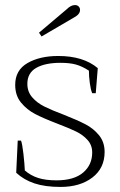

<svg xmlns="http://www.w3.org/2000/svg" viewBox="-20 -728 472 758"><path d="M134 -599 244 -692Q260 -708 276 -708Q285 -708 290.5 -702.5Q296 -697 296 -689Q296 -672 274 -660L144 -584ZM44 -46 50 -173H63Q68 -160 72.5 -120.5Q77 -81 78 -55Q101 -35 130.5 -25.5Q160 -16 203 -16Q272 -16 308 -46.5Q344 -77 344 -126Q344 -155 325.5 -175.5Q307 -196 280 -209Q253 -222 206 -240Q151 -261 118.5 -278Q86 -295 63 -323Q40 -351 40 -393Q40 -451 88.5 -479Q137 -507 210 -507Q309 -507 366 -459L358 -360H344Q338 -374 334.5 -400.5Q331 -427 331 -449Q305 -466 280.5 -473Q256 -480 219 -480Q158 -480 123 -460Q88 -440 88 -397Q88 -366 107 -344Q126 -322 155 -307.5Q184 -293 232 -275Q285 -254 317 -237.5Q349 -221 371 -194Q393 -167 393 -128Q393 -64 344.5 -27Q296 10 219 10Q158 10 116 -4Q74 -18 44 -46Z"/></svg>

Font: Trirong ExtraLight
Style: Regular
Weight: 275
Designer: Katatrad Team
Foundry: CadsonDemak
Version: Version 1.001